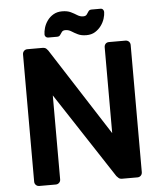

<svg xmlns="http://www.w3.org/2000/svg" viewBox="-59 -928 824 979"><g transform="rotate(-5 353.5 -438.5)"><path d="M102 0Q92 0 85 -7Q78 -14 78 -24V-675Q78 -686 85 -693Q92 -700 102 -700H179Q193 -700 199.5 -693.5Q206 -687 208 -684L496 -236V-675Q496 -686 502.5 -693Q509 -700 520 -700H604Q615 -700 622 -693Q629 -686 629 -675V-25Q629 -14 622 -7Q615 0 605 0H527Q513 0 507 -7Q501 -14 498 -16L211 -454V-24Q211 -14 204 -7Q197 0 186 0ZM409 -745Q383 -745 365.5 -753.5Q348 -762 334 -771Q320 -780 304 -780Q291 -780 285.5 -772.5Q280 -765 275 -757.5Q270 -750 259 -750H213Q206 -750 201 -755Q196 -760 196 -767Q196 -782 201.5 -801Q207 -820 219.5 -837.5Q232 -855 251 -866Q270 -877 295 -877Q322 -877 339.5 -868.5Q357 -860 371 -851Q385 -842 401 -842Q414 -842 419.5 -850Q425 -858 430 -865.5Q435 -873 446 -873H492Q500 -873 504.5 -867.5Q509 -862 509 -855Q509 -840 503 -821Q497 -802 484.5 -785Q472 -768 453.5 -756.5Q435 -745 409 -745Z"/></g></svg>

Font: Rubik Light Medium
Style: Regular
Weight: 500
Version: Version 2.104